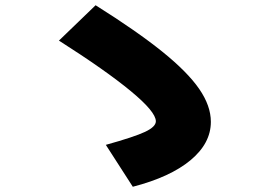

<svg xmlns="http://www.w3.org/2000/svg" viewBox="-20 -730 1040 733"><path d="M575 -267Q575 -303 479.5 -382Q384 -461 205 -575L345 -710Q504 -610 600 -532.5Q696 -455 740.5 -390.5Q785 -326 785 -265Q785 -183 707.5 -118.5Q630 -54 487 -17L384 -177Q492 -207 533.5 -226.5Q575 -246 575 -267Z"/></svg>

Font: Enso Black
Style: Regular
Weight: 900
Designer: Coji Morishita
Foundry: UNDERFOREST DESIGN
Version: Version 1.000